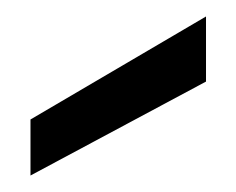

<svg xmlns="http://www.w3.org/2000/svg" viewBox="-20 -802 287 233"><path d="M230 -782V-703L17 -589V-657Z"/></svg>

Font: Poppins
Style: Regular
Weight: 400
Designer: Ninad Kale (Devanagari), Jonny Pinhorn (Latin)
Version: Version 5.002